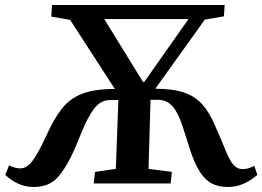

<svg xmlns="http://www.w3.org/2000/svg" viewBox="-20 -730 1044 764"><path d="M451 -332H421Q385 -332 362 -306.5Q339 -281 316 -230Q308 -211 299 -190Q290 -169 278 -139Q247 -68 212 -27Q177 14 115 14Q81 14 52.5 1Q24 -12 1 -34L16 -72Q39 -60 62 -60Q86 -60 108.5 -89Q131 -118 167 -196Q195 -258 226.5 -298Q258 -338 307 -357Q356 -376 437 -376L259 -651L184 -664L187 -710H874L871 -665L795 -652L598 -377Q667 -377 711.5 -362Q756 -347 785 -314.5Q814 -282 836 -229Q847 -205 856.5 -182.5Q866 -160 875 -138Q894 -90 909.5 -73.5Q925 -57 945 -57Q958 -57 969 -60.5Q980 -64 992 -70L1004 -34Q978 -12 949.5 1Q921 14 886 14Q850 14 823.5 0.5Q797 -13 775.5 -46Q754 -79 735 -138Q728 -161 721 -182.5Q714 -204 706 -229Q689 -281 667 -306.5Q645 -332 608 -333H579L571 -58L664 -46L659 0H353L358 -46L441 -58ZM395 -654 549 -404H554L730 -654Z"/></svg>

Font: Literata 36pt SemiBold
Style: Italic
Weight: 600
Italic angle: -2°
Designer: Latin by Veronika Burian and Jose Scaglione. Greek by Irene Vlachou. Cyrillic by Vera Evstafieva
Foundry: TypeTogether
Version: Version 3.002